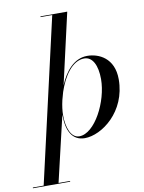

<svg xmlns="http://www.w3.org/2000/svg" viewBox="-179 -822 857 1143"><g transform="rotate(-10 249.5 -250.0)"><path d="M174 -146.5C174 -54.5 205.5 10 282 10C384 10 541 -103.5 541 -300.5C541 -429.5 449 -470 380 -470C299.5 -470 244.5 -401.5 211.5 -322L309 -750H147V-745.5H217.5L-9 245.5H-74.5V250H150.5V245.5H81L174 -151.5C174 -149.5 174 -148 174 -146.5ZM177.5 -146.5C177.5 -173 181.5 -204.5 189 -236.5L202 -283.5C232 -374 287 -458 359.5 -458C410.5 -458 437.5 -402 437.5 -319.5C437.5 -185.5 346 -6.5 251.5 -6.5C201 -6.5 177.5 -73.5 177.5 -146.5Z"/></g></svg>

Font: Bodoni* 36pt
Style: Italic
Weight: 400
Italic angle: -13°
Version: Version 2.3